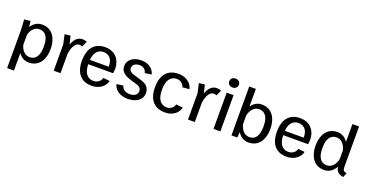

<svg xmlns="http://www.w3.org/2000/svg" viewBox="-36 -1514 4767 2491"><g transform="rotate(20 2348.0 -268.5)"><path d="M516.7 -259.2C516.7 -374.2 462.5 -511.7 306.7 -511.7C237.5 -511.7 188.3 -471.7 156.7 -423.3L148.3 -502.5L62.5 -495L70.8 -350V175H165V-66.7C195.8 -22.5 241.7 11.7 306.7 11.7C462.5 11.7 516.7 -125.8 516.7 -240.8ZM165 -179.2V-320.8C182.5 -385 224.2 -442.5 295.8 -442.5C376.7 -442.5 422.5 -376.7 422.5 -259.2V-240.8C422.5 -123.3 376.7 -57.5 295.8 -57.5C224.2 -57.5 182.5 -115 165 -179.2Z M620.8 -493.3 650 -362.5V0H744.2V-265C754.2 -348.3 788.3 -430.8 850.8 -430.8C866.7 -430.8 878.3 -426.7 889.2 -420.8L925 -499.2C908.3 -506.7 889.2 -511.7 865.8 -511.7C788.3 -511.7 749.2 -452.5 728.3 -387.5L700 -502.5Z M950 -238.3C950 -122.5 997.5 15.8 1176.7 15.8C1308.3 15.8 1368.3 -69.2 1377.5 -123.3L1286.7 -131.7C1280.8 -95.8 1243.3 -50.8 1176.7 -50.8C1090.8 -50.8 1044.2 -120 1042.5 -232.5H1385C1389.2 -255 1391.7 -277.5 1391.7 -300C1391.7 -410 1320.8 -515.8 1176.7 -515.8C1000.8 -515.8 950 -376.7 950 -261.7ZM1043.3 -292.5C1050.8 -390 1097.5 -449.2 1176.7 -449.2C1250 -449.2 1303.3 -400.8 1303.3 -300.8V-292.5Z M1475 -115.8C1485 -61.7 1544.2 15.8 1675 15.8C1799.2 15.8 1875 -49.2 1875 -133.3C1875 -220 1815 -255 1760 -271.7C1729.2 -280.8 1675 -296.7 1639.2 -308.3C1612.5 -317.5 1578.3 -335.8 1578.3 -373.3C1578.3 -420 1615.8 -449.2 1675 -449.2C1734.2 -449.2 1764.2 -411.7 1770 -375L1861.7 -387.5C1852.5 -440 1796.7 -515.8 1675 -515.8C1561.7 -515.8 1488.3 -453.3 1488.3 -370C1488.3 -291.7 1550.8 -257.5 1598.3 -240C1635 -226.7 1687.5 -211.7 1725 -200.8C1749.2 -193.3 1785 -175 1785 -130C1785 -82.5 1746.7 -50.8 1678.3 -50.8C1609.2 -50.8 1572.5 -90.8 1566.7 -127.5Z M1958.3 -239.2C1958.3 -124.2 2006.7 15.8 2188.3 15.8C2321.7 15.8 2378.3 -70.8 2387.5 -123.3L2292.5 -131.7C2285.8 -96.7 2250 -53.3 2188.3 -53.3C2104.2 -53.3 2055 -122.5 2055 -239.2V-260.8C2055 -377.5 2104.2 -446.7 2188.3 -446.7C2250 -446.7 2285.8 -403.3 2292.5 -368.3L2387.5 -376.7C2378.3 -429.2 2321.7 -515.8 2188.3 -515.8C2006.7 -515.8 1958.3 -375.8 1958.3 -260.8Z M2475 -493.3 2504.2 -362.5V0H2598.3V-265C2608.3 -348.3 2642.5 -430.8 2705 -430.8C2720.8 -430.8 2732.5 -426.7 2743.3 -420.8L2779.2 -499.2C2762.5 -506.7 2743.3 -511.7 2720 -511.7C2642.5 -511.7 2603.3 -452.5 2582.5 -387.5L2554.2 -502.5Z M2856.7 0H2951.7V-500H2856.7ZM2904.2 -711.7C2866.7 -711.7 2837.5 -688.3 2837.5 -650C2837.5 -611.7 2866.7 -588.3 2904.2 -588.3C2941.7 -588.3 2970.8 -611.7 2970.8 -650C2970.8 -688.3 2941.7 -711.7 2904.2 -711.7Z M3550 -259.2C3550 -374.2 3495.8 -511.7 3340 -511.7C3274.2 -511.7 3227.5 -476.7 3195.8 -431.7V-675H3104.2V0H3184.2L3191.7 -76.7C3222.5 -27.5 3270 11.7 3340 11.7C3495.8 11.7 3550 -125.8 3550 -240.8ZM3195.8 -311.7C3212.5 -379.2 3254.2 -442.5 3329.2 -442.5C3410 -442.5 3455.8 -376.7 3455.8 -259.2V-240.8C3455.8 -123.3 3410 -57.5 3329.2 -57.5C3254.2 -57.5 3212.5 -120.8 3195.8 -188.3Z M3641.7 -238.3C3641.7 -122.5 3689.2 15.8 3868.3 15.8C4000 15.8 4060 -69.2 4069.2 -123.3L3978.3 -131.7C3972.5 -95.8 3935 -50.8 3868.3 -50.8C3782.5 -50.8 3735.8 -120 3734.2 -232.5H4076.7C4080.8 -255 4083.3 -277.5 4083.3 -300C4083.3 -410 4012.5 -515.8 3868.3 -515.8C3692.5 -515.8 3641.7 -376.7 3641.7 -261.7ZM3735 -292.5C3742.5 -390 3789.2 -449.2 3868.3 -449.2C3941.7 -449.2 3995 -400.8 3995 -300.8V-292.5Z M4175 -240.8C4175 -125.8 4229.2 11.7 4385 11.7C4461.7 11.7 4511.7 -36.7 4543.3 -91.7C4548.3 -12.5 4611.7 6.7 4651.7 11.7L4675 -50C4632.5 -55 4620.8 -72.5 4620.8 -119.2V-675H4529.2V-429.2C4498.3 -475 4451.7 -511.7 4385 -511.7C4229.2 -511.7 4175 -374.2 4175 -259.2ZM4529.2 -311.7V-188.3C4512.5 -120.8 4470.8 -57.5 4395.8 -57.5C4315 -57.5 4269.2 -123.3 4269.2 -240.8V-259.2C4269.2 -376.7 4315 -442.5 4395.8 -442.5C4470.8 -442.5 4512.5 -379.2 4529.2 -311.7Z"/></g></svg>

Font: Boon Medium
Style: Regular
Weight: 500
Designer: Sungsit Sawaiwan
Foundry: FontUni
Version: Version 2.0